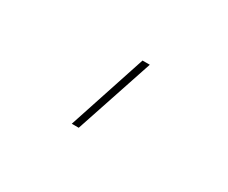

<svg xmlns="http://www.w3.org/2000/svg" viewBox="-54 -266 608 512"><g transform="rotate(30 250.0 -10.0)"><path d="M268.6 -129.9H291L210.9 110.4H189.5Z"/></g></svg>

Font: Mgen+ 1m thin
Style: Regular
Weight: 100
Designer: [Source Han Sans]
Ryoko NISHIZUKA  (kana & ideographs); Paul D. Hunt (Latin, Greek & Cyrillic); Wenlong ZHANG  (bopomofo
Version: Version 1.059.20150602